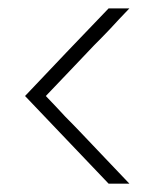

<svg xmlns="http://www.w3.org/2000/svg" viewBox="-20 -440 370 460"><path d="M290 -419.9Q264.6 -419.9 240.2 -419.9Q139.6 -315.4 40 -210Q139.6 -105.5 240.2 0Q269.5 0 290 0Q257.8 -34.2 232.4 -60.5Q207 -86.9 174.8 -121.1Q158.2 -138.7 136.7 -160.2Q116.2 -182.6 89.8 -210Q122.1 -244.1 147.5 -270.5Q172.9 -296.9 205.1 -331.1Q222.7 -348.6 243.2 -370.1Q263.7 -392.6 290 -419.9Z"/></svg>

Font: Cataluna 
Style: Lite
Weight: 400
Version: Version 1.0